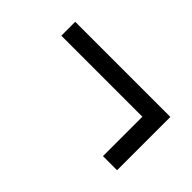

<svg xmlns="http://www.w3.org/2000/svg" viewBox="-33 -541 665 665"><g transform="rotate(45 300.0 -208.5)"><path d="M464 -78V-271H67V-339H533V-78Z"/></g></svg>

Font: IBM Plex Thai
Style: Regular
Weight: 400
Designer: Mike Abbink, Paul van der Laan, Pieter van Rosmalen, Ben Mitchell, Mark Frömberg
Foundry: Bold Monday
Version: Version 1.0